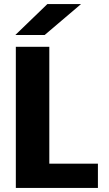

<svg xmlns="http://www.w3.org/2000/svg" viewBox="-20 -932 540 952"><path d="M58.5 0V-700H224.5V-120.5H465.5V0ZM201.5 -758.5H56L215 -912H382Z"/></svg>

Font: Trispace Thin
Style: Bold
Weight: 700
Version: Version 1.210